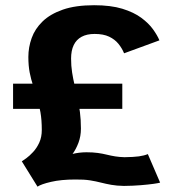

<svg xmlns="http://www.w3.org/2000/svg" viewBox="-20 -702 670 736"><path d="M123.8 13.5 63.6 -83.6Q68.3 -86.3 80.6 -95.3Q92.9 -104.2 106.9 -119.3Q121 -134.4 130.6 -155.4Q140.2 -176.5 140.2 -203.8Q140.2 -242.1 135.1 -271.4Q129.9 -300.7 122.4 -325.5Q114.9 -350.3 107 -373.8Q99 -397.3 93.8 -423.8Q88.7 -450.3 88.7 -483.6Q88.7 -520.7 101.4 -556.1Q114 -591.5 143.2 -619.8Q172.4 -648.2 221 -665.1Q269.5 -682 340.8 -682Q404.6 -682 448.9 -668.5Q493.1 -654.9 521.7 -633.7Q550.3 -612.5 566.7 -589.5Q583.2 -566.5 591.1 -547.3L455.7 -497.7Q447.7 -517.2 433.9 -534.2Q420 -551.2 398.2 -561.5Q376.3 -571.9 342.6 -571.9Q312.9 -571.9 292.8 -561Q272.7 -550.2 262.6 -529.2Q252.5 -508.2 252.5 -477.6Q252.5 -449.2 256.4 -424.4Q260.3 -399.5 266 -375.4Q271.8 -351.4 277.2 -326.2Q282.7 -301.1 286.4 -272.3Q290.2 -243.6 290.2 -209.1Q290.2 -179.7 280.8 -154.8Q271.4 -129.9 258.2 -111.9Q269.8 -114.9 283.7 -116.6Q297.7 -118.3 311.4 -118.3Q336 -118.3 354.7 -115.7Q373.4 -113.1 389.4 -109.1Q405.5 -105.1 421.8 -102.5Q438.2 -99.9 457.2 -99.4Q491.8 -99.8 512.4 -102.6Q533 -105.5 546.7 -111.3L593.8 -2Q589.4 -0.3 569.4 2.6Q549.5 5.4 519.7 7.9Q489.8 10.4 455.1 10.7Q427.2 10.2 406.6 6.5Q385.9 2.8 367.1 -2Q348.4 -6.9 325.4 -10.6Q302.4 -14.3 268.7 -13.9Q214.2 -13.9 175.8 -4.9Q137.4 4 123.8 13.5ZM30.1 -284.8V-381.4H448.8V-284.8Z"/></svg>

Font: Anybody Thin
Style: Regular
Weight: 100
Designer: Tyler Finck
Foundry: Etcetera Type Company
Version: Version 1.114;gftools[0.9.25]